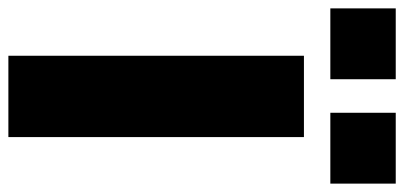

<svg xmlns="http://www.w3.org/2000/svg" viewBox="-298 -691 964 458"><g transform="rotate(90 184.0 -462.0)"><path d="M88 0V-705H282V0ZM224 -768V-924H393V-768ZM-25 -768V-924H144V-768Z"/></g></svg>

Font: Nunito Sans 6pt Black
Style: Regular
Weight: 900
Version: Version 3.101;gftools[0.9.27]